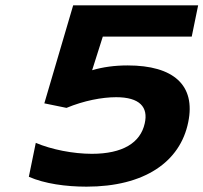

<svg xmlns="http://www.w3.org/2000/svg" viewBox="-20 -690 762 719"><path d="M304 9C520 9 655 -83 685 -233C713 -370 631 -445 458 -445C410 -445 365 -439 325 -427L365 -553H698L722 -670H254L146 -303L229 -286C294 -313 362 -326 415 -326C503 -326 536 -289 522 -228C506 -155 439 -114 324 -114C254 -114 173 -130 114 -155L88 -28C147 -2 227 9 304 9Z"/></svg>

Font: LT Wave Bold
Style: Italic
Weight: 700
Designer: Daniel Lyons
Version: Version 2.5 (Glyphs App)